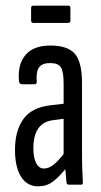

<svg xmlns="http://www.w3.org/2000/svg" viewBox="-20 -653 356 679"><path d="M222 0Q216 0 215 -9Q213 -27 211 -54.5Q209 -82 209 -101L205 -106V-358Q205 -399 195.5 -414.5Q186 -430 157 -430Q129 -430 118 -414.5Q107 -399 110 -364Q110 -355 102 -355H58Q48 -355 47 -367Q42 -426 70.5 -459Q99 -492 158 -492Q219 -492 244.5 -463Q270 -434 270 -360V-120Q270 -80 271 -52Q272 -24 273 -10Q274 0 268 0ZM115 6Q76 6 54.5 -28Q33 -62 33 -123Q33 -191 63 -232.5Q93 -274 161 -281L213 -287V-234L168 -228Q133 -224 115.5 -199Q98 -174 98 -128Q98 -95 108 -76Q118 -57 135 -57Q152 -57 169.5 -70.5Q187 -84 215 -121L218 -63Q188 -26 166 -10Q144 6 115 6ZM98 -572Q90 -572 90 -580V-625Q90 -633 98 -633H221Q229 -633 229 -625V-580Q229 -572 221 -572Z"/></svg>

Font: Sofia Sans Extra Condensed
Style: Regular
Weight: 400
Designer: Botio Nikoltchev, Ani Petrova
Foundry: lettersoup
Version: Version 4.101